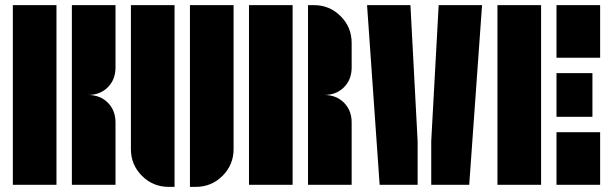

<svg xmlns="http://www.w3.org/2000/svg" viewBox="-20 -720 2388 748"><path d="M30 0V-700H200V0ZM260 -350V-700H430V-457Q430 -410 400 -380Q370 -350 323 -350Q370 -350 400 -320Q430 -290 430 -243V0H260Z M720 8V-700H890V-139Q890 -78 847 -35Q804 8 743 8ZM490 -139V-700H660V8H637Q576 8 533 -35Q490 -78 490 -139Z M1203 -700Q1264 -700 1307 -657Q1350 -614 1350 -553V-457Q1350 -410 1320 -380Q1290 -350 1243 -350Q1290 -350 1320 -320Q1350 -290 1350 -243V0H1180V-350V-700ZM950 0V-700H1120V0Z M1410 -700H1579L1607 -170V0H1459ZM1660 -170 1689 -700H1858L1808 0H1660Z M1918 0V-700H2088V0ZM2148 -495V-700H2318V-495ZM2148 0V-205H2318V0ZM2288 -435V-265H2148V-435Z"/></svg>

Font: Promplate
Style: Bold
Weight: 400
Designer: Evgeny Tarasenko
Foundry: Evgeny Tarasenko
Version: Version 1.000